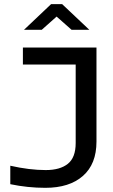

<svg xmlns="http://www.w3.org/2000/svg" viewBox="-20 -900 547 929"><path d="M201.2 -77.1Q270.5 -77.1 308.3 -107.4Q346.2 -137.7 346.2 -208V-587.9H90.8V-669.9H446.8V-214.8Q446.8 -106.4 381.3 -48.8Q315.9 8.8 199.2 8.8Q114.3 8.8 29.8 -8.8V-98.1Q123 -77.1 201.2 -77.1ZM96.2 -755.9 227.1 -879.9H280.8L412.1 -755.9H326.2L253.9 -819.8L182.1 -755.9Z"/></svg>

Font: LT Wave
Style: Regular
Weight: 400
Designer: Daniel Lyons
Version: Version 2.5 (Glyphs App)